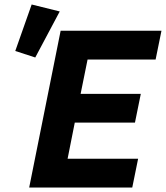

<svg xmlns="http://www.w3.org/2000/svg" viewBox="-20 -835 739 855"><path d="M246 -784 121 -815 48 -608 137 -579ZM569 0 595 -128H281L313 -289H581L607 -417H339L370 -570H673L699 -698H250L110 0Z"/></svg>

Font: Braiins Sans
Style: Bold Italic
Weight: 700
Italic angle: -11.31°
Designer: Mike Abbink, Paul van der Laan, Pieter van Rosmalen, Jiri Chlebus, Lubos Buracinsky
Foundry: Bold Monday, Sudetype
Version: Version 1.000;hotconv 1.0.109;makeotfexe 2.5.65596